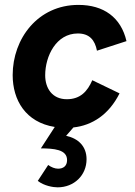

<svg xmlns="http://www.w3.org/2000/svg" viewBox="-20 -524 564 803"><path d="M221 259.5C290 259.5 342 209 342 142C342 88 307.5 55 256.5 44L287 9C365.5 0.5 435.5 -44.5 480 -133.5L366 -188.5C346 -142.5 316.5 -109 259.5 -109C198 -109 169 -155.5 169 -209C169 -289.5 215 -384 305.5 -384C354.5 -384 377 -356 385.5 -312L509 -352C486 -451.5 413.5 -503.5 308 -503.5C138 -503.5 33 -362 33 -210C33 -105.5 87 -12.5 209 7L151 96.5C204.5 97 260.5 100.5 260.5 145.5C260.5 170 245 181.5 223 181.5C209.5 181.5 194.5 175.5 181.5 166L138 232.5C164.5 253.5 202.5 259.5 221 259.5Z"/></svg>

Font: HK Grotesk ExtraBold
Style: Italic
Weight: 800
Italic angle: -16°
Designer: Alfredo Marco Pradil
Foundry: Hanken Design Co.
Version: Version 3.001;FEAKit 1.0